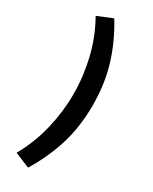

<svg xmlns="http://www.w3.org/2000/svg" viewBox="-233 -787 810 1018"><g transform="rotate(30 172.0 -278.0)"><path d="M140 179 48 141Q103 43 128.5 -64.5Q154 -172 154 -278Q154 -385 128.5 -492.5Q103 -600 48 -697L140 -735Q203 -633 237.5 -521.5Q272 -410 272 -278Q272 -146 237.5 -35Q203 76 140 179Z"/></g></svg>

Font: Source Sans 3
Style: Bold
Weight: 700
Designer: Paul D. Hunt
Foundry: Adobe
Version: Version 3.052;hotconv 1.1.0;makeotfexe 2.6.0